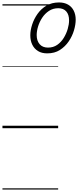

<svg xmlns="http://www.w3.org/2000/svg" viewBox="-20 -1045 637 1565"><path d="M365 -610Q320 -610 289.5 -629Q259 -648 243 -681Q227 -714 227 -757Q227 -798 242 -844.5Q257 -891 286 -932Q315 -973 358.5 -999Q402 -1025 461 -1025Q504 -1025 534.5 -1007.5Q565 -990 581 -958Q597 -926 597 -885Q597 -845 583 -797.5Q569 -750 540 -707.5Q511 -665 468 -637.5Q425 -610 365 -610ZM371 -657Q414 -657 446 -679Q478 -701 499.5 -736Q521 -771 532 -809Q543 -847 543 -879Q543 -926 520 -952Q497 -978 455 -978Q412 -978 379 -956Q346 -934 324 -900.5Q302 -867 290.5 -829.5Q279 -792 279 -759Q279 -713 303 -685Q327 -657 371 -657ZM0 490H454V500H0ZM0 -20H454V0H0ZM0 -505H454V-500H0ZM0 -1010H454V-1000H0Z"/></svg>

Font: Playwrite BE VLG Guides
Style: Regular
Weight: 400
Designer: Veronika Burian, José Scaglione
Foundry: TypeTogether
Version: Version 1.003